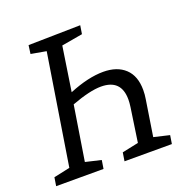

<svg xmlns="http://www.w3.org/2000/svg" viewBox="-125 -818 922 937"><g transform="rotate(-20 336.5 -349.0)"><path d="M537 -63 618 -44 611 0H365L372 -44L457 -62L483 -239Q486 -260 486 -277Q486 -382 381 -382Q324 -382 227 -346L182 -63L263 -44L256 0H10L17 -44L101 -62L192 -635L113 -649L119 -693L389 -698L382 -654L273 -635L238 -405Q338 -446 416 -446Q488 -446 529 -407.5Q570 -369 570 -296Q570 -272 566 -249Z"/></g></svg>

Font: Bitter Pro
Style: Italic
Weight: 400
Italic angle: -9°
Designer: Sol Matas, and Bitter project Authors
Foundry: Sol Matas
Version: Version 1.010